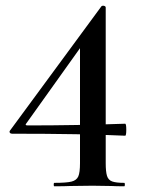

<svg xmlns="http://www.w3.org/2000/svg" viewBox="-20 -652 512 672"><path d="M415 -12Q417 -12 417 -6Q417 0 415 0Q386 0 370 -1L304 -2L226 -1Q206 0 170 0Q168 0 168 -6Q168 -12 170 -12Q213 -12 230.5 -16.5Q248 -21 254 -34.5Q260 -48 260 -81V-508L299 -538L72 -220Q66 -213 77 -213Q250 -213 418 -219Q422 -219 422 -198Q422 -177 418 -177Q271 -184 22 -184Q17 -184 14.5 -187.5Q12 -191 15 -195L335 -630Q337 -632 341 -632Q344 -632 347 -630.5Q350 -629 350 -626V-81Q350 -51 354.5 -36.5Q359 -22 372.5 -17Q386 -12 415 -12Z"/></svg>

Font: Cormorant Infant SemiBold
Style: Regular
Weight: 600
Designer: Christian Thalmann (Catharsis Fonts)
Foundry: Catharsis Fonts
Version: Version 4.000